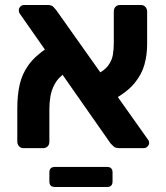

<svg xmlns="http://www.w3.org/2000/svg" viewBox="-20 -591 662 766"><path d="M455 0Q440 0 432.5 -7.5Q425 -15 421 -19L60 -535Q55 -542 55 -550Q55 -558 61 -564.5Q67 -571 76 -571H171Q186 -571 193 -563.5Q200 -556 204 -551L569 -36Q573 -31 574 -27.5Q575 -24 575 -21Q575 -13 568.5 -6.5Q562 0 554 0ZM73 0Q63 0 56 -7.5Q49 -15 49 -26V-158Q49 -211 58.5 -253.5Q68 -296 94 -332Q120 -368 170 -401L240 -300Q212 -281 198.5 -256Q185 -231 181 -205.5Q177 -180 177 -158V-26Q177 -14 170 -7Q163 0 153 0ZM428 -191 360 -291Q397 -309 412 -330Q427 -351 430.5 -373.5Q434 -396 434 -418V-545Q434 -557 441 -564Q448 -571 458 -571H543Q553 -571 560 -563.5Q567 -556 567 -545V-414Q567 -373 556.5 -334Q546 -295 516.5 -259Q487 -223 428 -191ZM199 155Q177 155 177 133V97Q177 75 199 75H407Q429 75 429 97V133Q429 155 407 155Z"/></svg>

Font: Rubik SemiBold
Style: Regular
Weight: 600
Designer: Hubert and Fischer
Foundry: Hubert and Fischer
Version: Version 2.300;gftools[0.9.30]